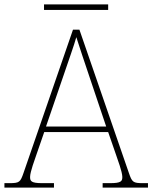

<svg xmlns="http://www.w3.org/2000/svg" viewBox="-24 -848 689 868"><path d="M175 -803H465V-828H175ZM-4 0H220V-20H167C117 -20 112 -29 112 -48C112 -71 134 -129 140 -147L176 -251H465L501 -147C507 -129 529 -71 529 -48C529 -29 524 -20 474 -20H440V0H645V-20H623C577 -20 573 -24 558 -68L335 -714H306L83 -68C68 -24 64 -20 18 -20H-4ZM184 -276 266 -515C281 -560 313 -649 321 -680C335 -638 360 -559 379 -505L456 -276Z"/></svg>

Font: Noto Serif Sinhala Thin
Style: Regular
Weight: 100
Designer: Jelle Bosma - Monotype Design Team
Foundry: Monotype Imaging Inc.
Version: Version 2.007